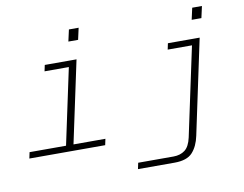

<svg xmlns="http://www.w3.org/2000/svg" viewBox="-92 -860 1484 1167"><g transform="rotate(-10 650.0 -276.5)"><path d="M254 0 370 -544H416L300 0ZM29 0 37 -38H505L497 0ZM212 -506 220 -544H393L385 -506ZM386 -659 402 -731H462L446 -659ZM1176 -544 1052 40Q1039 103 1005 140.5Q971 178 894 178H668L676 140H894Q936 140 964.5 118.5Q993 97 1005 42L1130 -544ZM972 -506 980 -544H1153L1145 -506ZM1147 -659 1163 -731H1223L1207 -659Z"/></g></svg>

Font: Azeret Mono Thin Thin
Style: Italic
Weight: 250
Italic angle: -12°
Version: Version 1.002